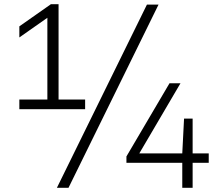

<svg xmlns="http://www.w3.org/2000/svg" viewBox="-20 -830 1030 918"><path d="M72.5 -308V-354H206.5V-745L72.5 -651V-704L223.5 -810H260V-354H387V-308ZM252 68 682.5 -808H738L307.5 68ZM584.5 -51.5V-82L790.5 -432H843L646 -96.5H851.5L860 -263H901V-96.5H978V-51.5H901V68H851.5V-51.5Z"/></svg>

Font: Encode Sans Expanded Expanded Light
Style: Regular
Weight: 300
Width: 7
Designer: Multiple Designers
Foundry: Impallari Type
Version: Version 3.000; ttfautohint (v1.8.3) -l 8 -r 50 -G 200 -x 14 